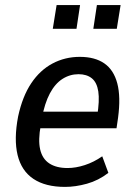

<svg xmlns="http://www.w3.org/2000/svg" viewBox="-20 -724 526 753"><path d="M235 9Q158 9 111 -22.5Q64 -54 49 -116Q34 -178 51 -267Q68 -346 102.5 -397.5Q137 -449 186 -475Q235 -501 293 -501Q352 -501 389 -475.5Q426 -450 440 -397Q454 -344 443 -262L437 -221H122L132 -286H379L361 -268Q371 -330 365.5 -365.5Q360 -401 340 -417Q320 -433 288 -433Q254 -433 225 -414.5Q196 -396 175.5 -357.5Q155 -319 144 -259L140 -233Q129 -175 137.5 -138Q146 -101 173.5 -83Q201 -65 245 -65Q277 -65 312.5 -76.5Q348 -88 381 -111L405 -46Q366 -16 321 -3.5Q276 9 235 9ZM346 -611 360 -704H453L438 -611ZM187 -611 202 -704H294L280 -611Z"/></svg>

Font: Nunito Sans 10pt Condensed SemiBold
Style: Italic
Weight: 600
Width: 3
Italic angle: -9°
Designer: Vernon Adams
Foundry: Vernon Adams
Version: Version 3.101;gftools[0.9.27]